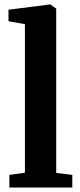

<svg xmlns="http://www.w3.org/2000/svg" viewBox="-20 -839 360 859"><path d="M91.5 -66.5V-731L18 -744V-795.5L202 -819H205L231.5 -800.5V-65.5L303.5 -56.5V0H22V-56.5Z"/></svg>

Font: Merriweather 28pt
Style: Bold
Weight: 700
Version: Version 2.100